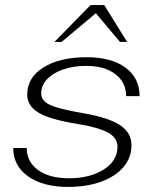

<svg xmlns="http://www.w3.org/2000/svg" viewBox="-20 -725 604 755"><path d="M32 -143H85Q85 -89 129.5 -56.5Q174 -24 251 -24Q334 -24 388 -58.5Q442 -93 442 -148Q442 -183 405 -203.5Q368 -224 283 -238Q176 -255 131.5 -282Q87 -309 87 -353Q87 -420 151 -460Q215 -500 321 -500Q418 -500 473.5 -459Q529 -418 529 -347H476Q476 -401 433.5 -433.5Q391 -466 319 -466Q269 -466 228.5 -452Q188 -438 165 -413.5Q142 -389 142 -358Q142 -338 156.5 -325Q171 -312 207 -301.5Q243 -291 312 -279Q408 -262 452.5 -232.5Q497 -203 497 -154Q497 -105 465.5 -68Q434 -31 377.5 -10.5Q321 10 248 10Q149 10 90.5 -31.5Q32 -73 32 -143ZM336 -705H390L480 -560H452L357 -673L222 -560H194Z"/></svg>

Font: Fahkwang ExtraLight
Style: Italic
Weight: 275
Italic angle: -10°
Designer: Suppakit Chalermlarp | Katatrad Co.,Ltd.
Foundry: Cadson Demak Co.,Ltd.
Version: Version 1.000; ttfautohint (v1.6)